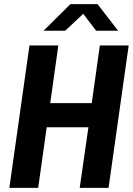

<svg xmlns="http://www.w3.org/2000/svg" viewBox="-20 -905 640 925"><path d="M25 0 122 -686H261L222 -408H422L461 -686H600L503 0H364L406 -292H205L164 0ZM190 -757 319 -885H450L549 -757H443L367 -857H401L294 -757Z"/></svg>

Font: Chivo Mono Medium SemiBold
Style: Italic
Weight: 600
Italic angle: -8.05°
Monospace: yes
Version: Version 1.008